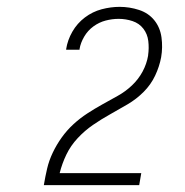

<svg xmlns="http://www.w3.org/2000/svg" viewBox="-20 -863 540 560"><path d="M108 -323V-324Q112 -348 117.5 -371.5Q123 -395 134 -418Q145 -441 160 -462Q175 -483 194 -500.5Q213 -518 234.5 -532Q256 -546 278.5 -558.5Q301 -571 323.5 -583.5Q346 -596 365 -614Q384 -632 396 -654.5Q408 -677 412 -701V-702Q415 -723 412.5 -743.5Q410 -764 398 -779.5Q386 -795 366.5 -801.5Q347 -808 326 -808Q307 -808 288 -803Q269 -798 252.5 -786Q236 -774 225.5 -756Q215 -738 212 -720V-718H173V-720Q177 -746 191 -770.5Q205 -795 227.5 -812Q250 -829 276.5 -836Q303 -843 329 -843Q358 -843 385.5 -834Q413 -825 430 -804Q447 -783 451 -754Q455 -725 450 -696Q445 -669 432.5 -642.5Q420 -616 399 -595Q378 -574 352.5 -559Q327 -544 301 -529.5Q275 -515 251 -498.5Q227 -482 206.5 -460Q186 -438 173.5 -412Q161 -386 154 -358H392L386 -323Z"/></svg>

Font: Iosevka Term Curly XLt Obl
Style: Regular
Weight: 200
Italic angle: -9°
Designer: Belleve Invis
Foundry: Belleve Invis
Version: Version 32.3.0